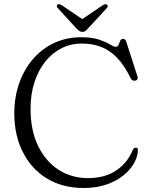

<svg xmlns="http://www.w3.org/2000/svg" viewBox="-20 -896 728 933"><path d="M650 -167.5Q650 -136.5 632 -104Q614 -71.5 580.2 -44Q546.5 -16.5 498 0.5Q449.5 17.5 387 17.5Q282.5 17.5 207 -29.2Q131.5 -76 90.5 -157.8Q49.5 -239.5 49.5 -345Q49.5 -425.5 73.8 -493Q98 -560.5 141.5 -610.5Q185 -660.5 244.5 -687.8Q304 -715 374 -715Q428 -715 461.8 -703.5Q495.5 -692 514.2 -680.2Q533 -668.5 541.5 -668.5Q552.5 -668.5 556.2 -678.2Q560 -688 563.8 -697.5Q567.5 -707 578.5 -707Q584 -707 587.8 -703.8Q591.5 -700.5 594 -692L648 -524.5Q651 -516.5 647.2 -510.5Q643.5 -504.5 635.5 -504Q628.5 -503 623.2 -506.2Q618 -509.5 614.5 -516.5Q586 -575.5 551.2 -612.8Q516.5 -650 473.8 -667.2Q431 -684.5 377.5 -684.5Q325 -684.5 279.5 -661.8Q234 -639 200.2 -597Q166.5 -555 147.5 -496.8Q128.5 -438.5 128.5 -367Q128.5 -261.5 165.5 -186Q202.5 -110.5 265.5 -70.5Q328.5 -30.5 407.5 -30.5Q488.5 -30.5 543.5 -66.8Q598.5 -103 624.5 -166Q628 -173 632 -176Q636 -179 641 -178.5Q645 -178 647.5 -175.5Q650 -173 650 -167.5ZM390.5 -796 279.5 -871Q267 -878.5 259.5 -873.5Q256.5 -871 256 -866.5Q255.5 -862 261 -856.5L352 -757Q359.5 -749.5 365.8 -745.2Q372 -741 380.5 -741Q389 -741 394.5 -745.2Q400 -749.5 407 -757L499 -856.5Q503.5 -862 503.2 -866.5Q503 -871 500 -873.5Q492.5 -878.5 480 -871L369 -796Z"/></svg>

Font: Fraunces Light
Style: Regular
Weight: 300
Version: Version 1.000;[b76b70a41]